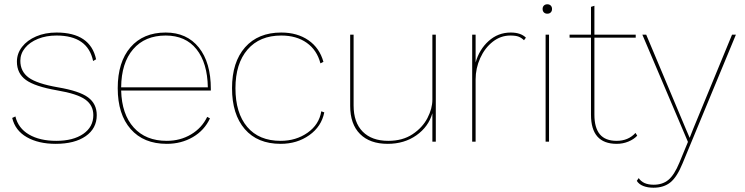

<svg xmlns="http://www.w3.org/2000/svg" viewBox="-20 -662 3480 897"><path d="M37 -111 52 -118Q65 -63 115.5 -33.5Q166 -4 243 -4Q322 -4 369 -36.5Q416 -69 416 -124Q416 -170 378.5 -197Q341 -224 246 -240Q143 -258 101 -288.5Q59 -319 59 -374Q59 -412 83 -443Q107 -474 149 -492Q191 -510 244 -510Q402 -510 429 -385L415 -377Q390 -496 244 -496Q196 -496 157.5 -480.5Q119 -465 97 -438Q75 -411 75 -378Q75 -328 114 -299.5Q153 -271 251 -254Q351 -237 391.5 -207Q432 -177 432 -124Q432 -62 380.5 -26Q329 10 240 10Q160 10 105.5 -21Q51 -52 37 -111Z M965 -239H546Q549 -128 605 -66Q661 -4 759 -4Q822 -4 872.5 -34Q923 -64 948 -116L961 -109Q935 -53 881 -21.5Q827 10 759 10Q651 10 590.5 -59Q530 -128 530 -250Q530 -372 589.5 -441Q649 -510 754 -510Q853 -510 909 -440Q965 -370 965 -246ZM546 -254H951Q949 -368 898 -432Q847 -496 754 -496Q657 -496 602 -432Q547 -368 546 -254Z M1491 -373 1477 -366Q1461 -428 1413 -462Q1365 -496 1294 -496Q1193 -496 1136.5 -430.5Q1080 -365 1080 -250Q1080 -134 1135 -69Q1190 -4 1291 -4Q1363 -4 1417 -42Q1471 -80 1481 -142L1495 -137Q1482 -71 1425 -30.5Q1368 10 1291 10Q1183 10 1123.5 -59Q1064 -128 1064 -250Q1064 -372 1125 -441Q1186 -510 1294 -510Q1369 -510 1421 -474Q1473 -438 1491 -373Z M2016 -500V0H2000V-133Q1982 -70 1925.5 -30Q1869 10 1791 10Q1708 10 1662 -36Q1616 -82 1616 -167V-500H1632V-169Q1632 -90 1674.5 -47Q1717 -4 1794 -4Q1861 -4 1907.5 -35Q1954 -66 1977 -110.5Q2000 -155 2000 -196V-500Z M2437 -486 2428 -474Q2417 -485 2403.5 -490.5Q2390 -496 2364 -496Q2319 -496 2282 -467Q2245 -438 2223.5 -390.5Q2202 -343 2202 -291V0H2186V-500H2202V-370Q2219 -431 2263 -470.5Q2307 -510 2366 -510Q2413 -510 2437 -486Z M2515 -620Q2515 -630 2521 -636Q2527 -642 2537 -642Q2547 -642 2553 -636Q2559 -630 2559 -620Q2559 -610 2553 -604Q2547 -598 2537 -598Q2527 -598 2521 -604Q2515 -610 2515 -620ZM2545 0H2529V-500H2545Z M2957 -28Q2941 -11 2915.5 -0.5Q2890 10 2861 10Q2741 10 2741 -126V-486H2641V-500H2741V-630L2757 -635V-500H2950V-486H2757V-126Q2757 -65 2782.5 -34.5Q2808 -4 2861 -4Q2915 -4 2949 -41Z M3169 101Q3143 165 3112 190Q3081 215 3033 215Q3006 215 2985.5 207Q2965 199 2955 183L2964 170Q2984 201 3034 201Q3075 201 3102.5 178.5Q3130 156 3154 98L3194 1L2981 -500H2999L3184 -60L3202 -18L3219 -61L3400 -500H3418Z"/></svg>

Font: Work Sans Thin
Style: Regular
Weight: 260
Designer: Wei Huang
Foundry: Wei Huang
Version: Version 1.500